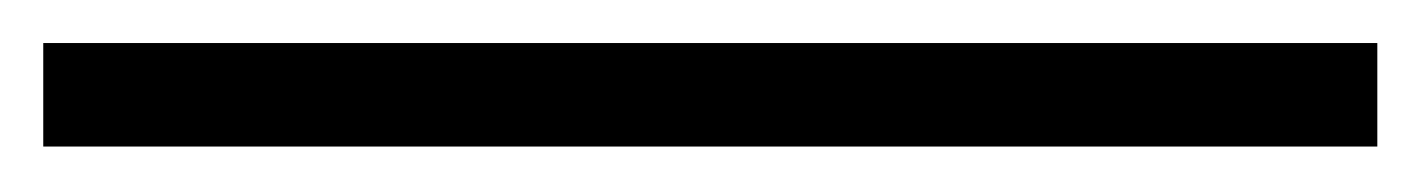

<svg xmlns="http://www.w3.org/2000/svg" viewBox="-22 41 644 87"><path d="M-2.4 107.4V60.5H602.1V107.4Z"/></svg>

Font: Cousine
Style: Bold
Weight: 700
Monospace: yes
Designer: Steve Matteson
Foundry: Ascender Corporation
Version: Version 1.20